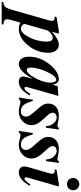

<svg xmlns="http://www.w3.org/2000/svg" viewBox="506 -1360 946 2242"><g transform="rotate(90 979.0 -239.0)"><path d="M474.1 -330.1Q474.1 -198.7 387 -92Q299.8 14.6 189.5 14.6Q167.5 14.6 147.5 6.8Q135.3 1 123 -4.9L98.1 80.1Q83 131.3 83 151.4Q83 172.4 96.7 181.6Q110.4 190.9 145 196.3L141.6 214.4H-122.1L-117.2 196.3Q-77.1 192.9 -57.6 168Q-43.5 148.9 -27.8 95.2L92.3 -325.2Q101.6 -357.9 101.6 -372.6Q101.6 -407.2 50.8 -404.8L56.6 -426.3L222.2 -453.1H251L229 -372.1Q316.4 -453.1 378.9 -453.1Q422.9 -453.1 448.5 -419.4Q474.1 -385.7 474.1 -330.1ZM344.2 -311.5Q344.2 -381.8 298.3 -381.8Q258.8 -381.8 215.3 -325.2L135.7 -48.8Q158.2 -9.8 191.4 -9.8Q246.6 -9.8 296.4 -112.8Q344.2 -211.9 344.2 -311.5Z M978 -447.3 879.9 -101.1Q873.5 -79.1 873.5 -67.9Q873.5 -51.8 886.7 -51.8Q913.1 -51.8 955.1 -120.1L972.2 -111.8Q898.9 14.6 815.4 14.6Q751 14.6 751 -41.5Q751 -51.3 778.8 -149.9Q688.5 14.6 606.9 14.6Q569.8 14.6 546.4 -14.2Q520 -46.4 520 -104Q520 -232.9 609.9 -345.2Q696.3 -453.1 783.7 -453.1Q832.5 -453.1 847.2 -379.9L863.8 -439.5ZM823.2 -354Q823.2 -379.4 815.4 -398.9Q806.2 -422.4 789.6 -422.4Q746.1 -422.4 695.8 -312Q647 -205.1 647 -124Q647 -78.1 675.3 -78.1Q716.3 -78.1 769.8 -177.5Q823.2 -276.9 823.2 -354Z M1370.6 -453.1 1349.1 -302.2H1331.1Q1328.6 -360.4 1293.9 -396.5Q1264.2 -428.2 1228 -428.2Q1207.5 -428.2 1190.9 -415.5Q1174.3 -402.8 1174.3 -382.8Q1174.3 -362.8 1186.5 -344.7Q1195.8 -331.1 1232.9 -290.5Q1276.9 -243.2 1293.5 -216.8Q1319.3 -175.8 1319.3 -135.7Q1319.3 -69.8 1271 -26.9Q1225.1 14.6 1160.6 14.6Q1137.7 14.6 1097.7 4.9Q1057.6 -4.9 1051.8 -4.9Q1026.9 -4.9 1015.6 14.6H997.1L1022 -148.9H1036.6Q1060.5 -72.8 1082 -44.9Q1109.4 -9.8 1156.7 -9.8Q1185.1 -9.8 1202.1 -26.6Q1219.2 -43.5 1219.2 -69.3Q1219.2 -93.3 1202.6 -118.7Q1189 -139.6 1140.6 -193.4Q1096.2 -242.7 1081.1 -271Q1067.4 -297.9 1067.4 -331.1Q1067.4 -376.5 1094.2 -408.2Q1131.3 -453.1 1212.4 -453.1Q1238.3 -453.1 1276.6 -444.8Q1314.9 -436.5 1323.2 -436.5Q1341.8 -436.5 1353 -453.1Z M1760.3 -453.1 1738.8 -302.2H1720.7Q1718.3 -360.4 1683.6 -396.5Q1653.8 -428.2 1617.7 -428.2Q1597.2 -428.2 1580.6 -415.5Q1564 -402.8 1564 -382.8Q1564 -362.8 1576.2 -344.7Q1585.4 -331.1 1622.6 -290.5Q1666.5 -243.2 1683.1 -216.8Q1709 -175.8 1709 -135.7Q1709 -69.8 1660.6 -26.9Q1614.7 14.6 1550.3 14.6Q1527.3 14.6 1487.3 4.9Q1447.3 -4.9 1441.4 -4.9Q1416.5 -4.9 1405.3 14.6H1386.7L1411.6 -148.9H1426.3Q1450.2 -72.8 1471.7 -44.9Q1499 -9.8 1546.4 -9.8Q1574.7 -9.8 1591.8 -26.6Q1608.9 -43.5 1608.9 -69.3Q1608.9 -93.3 1592.3 -118.7Q1578.6 -139.6 1530.3 -193.4Q1485.8 -242.7 1470.7 -271Q1457 -297.9 1457 -331.1Q1457 -376.5 1483.9 -408.2Q1521 -453.1 1602.1 -453.1Q1627.9 -453.1 1666.3 -444.8Q1704.6 -436.5 1712.9 -436.5Q1731.4 -436.5 1742.7 -453.1Z M2079.6 -619.6Q2079.6 -589.8 2058.8 -569.1Q2038.1 -548.3 2008.3 -548.3Q1978.5 -548.3 1957.3 -569.1Q1936 -589.8 1936 -619.6Q1936 -649.4 1957.3 -670.7Q1978.5 -691.9 2008.3 -691.9Q2038.1 -691.9 2058.8 -670.7Q2079.6 -649.4 2079.6 -619.6ZM2036.1 -453.1 1935.1 -101.1Q1928.7 -79.1 1928.7 -67.9Q1928.7 -51.8 1941.9 -51.8Q1968.3 -51.8 2010.3 -120.1L2027.3 -111.8Q1954.1 14.6 1870.6 14.6Q1836.9 14.6 1817.9 -5.9Q1801.3 -23.4 1801.3 -49.8Q1801.3 -67.9 1813 -107.9L1876.5 -325.2Q1886.7 -359.9 1886.7 -376.5Q1886.7 -406.7 1848.6 -406.7Q1841.3 -406.7 1835 -404.8L1840.8 -426.3L2007.3 -453.1Z"/></g></svg>

Font: Dai Banna SIL Light
Style: BoldOblique
Weight: 700
Italic angle: -11°
Designer: Victor Gaultney
Foundry: SIL International
Version: Version 2.000